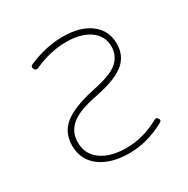

<svg xmlns="http://www.w3.org/2000/svg" viewBox="-129 -671 758 773"><g transform="rotate(-30 250.0 -284.5)"><path d="M259.8 -13.7Q173.8 -13.7 123 -51.8Q73.2 -89.8 73.2 -155.3Q73.2 -215.8 117.2 -251Q162.1 -286.1 256.8 -306.6Q345.7 -324.2 377.9 -351.6Q410.2 -379.9 410.2 -422.9Q410.2 -471.7 369.1 -501Q328.1 -529.3 259.8 -529.3Q187.5 -529.3 111.3 -495.1Q98.6 -489.3 92.8 -502Q86.9 -513.7 99.6 -519.5Q180.7 -554.7 259.8 -554.7Q339.8 -554.7 387.7 -518.6Q434.6 -482.4 434.6 -422.9Q434.6 -365.2 394.5 -333Q354.5 -299.8 262.7 -281.2Q173.8 -264.6 137.7 -235.4Q99.6 -205.1 99.6 -155.3Q99.6 -100.6 142.6 -69.3Q185.5 -38.1 259.8 -38.1Q337.9 -38.1 413.1 -80.1Q423.8 -85.9 429.7 -75.2Q436.5 -64.5 424.8 -58.6Q342.8 -13.7 259.8 -13.7Z"/></g></svg>

Font: Rounded-X Mgen+ 1mn thin
Style: Regular
Weight: 100
Designer: [Source Han Sans]
Ryoko NISHIZUKA  (kana & ideographs); Paul D. Hunt (Latin, Greek & Cyrillic); Wenlong ZHANG  (bopomofo
Version: Version 1.059.20150602